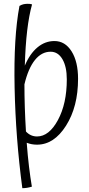

<svg xmlns="http://www.w3.org/2000/svg" viewBox="-20 -768 464 1006"><path d="M116 -79Q128 -66 142.5 -59.5Q157 -53 174 -53Q237 -53 283.5 -139Q330 -225 330 -352Q330 -419 307 -458Q284 -497 245 -497Q198 -497 163 -453.5Q128 -410 108 -326Q108 -268 110 -205.5Q112 -143 116 -79ZM120 -20Q125 47 132 105Q139 163 147 210Q134 214 121.5 216Q109 218 97 218Q62 -44 56.5 -309Q51 -574 82 -737Q92 -743 102 -745.5Q112 -748 125 -748Q132 -748 137 -747.5Q142 -747 148 -745Q132 -688 122.5 -608Q113 -528 110 -424Q136 -486 176 -519.5Q216 -553 265 -553Q321 -553 355 -499Q389 -445 389 -355Q389 -209 326 -109.5Q263 -10 174 -10Q159 -10 146 -12.5Q133 -15 120 -20Z"/></svg>

Font: Atma Light
Style: Regular
Weight: 300
Designer: Gregori Vincens, Jeremie Hornus, Riccardo Olocco, Yoann Minet.
Foundry: black foundry
Version: Version 1.102;PS 1.100;hotconv 1.0.86;makeotf.lib2.5.63406